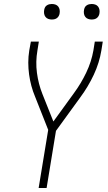

<svg xmlns="http://www.w3.org/2000/svg" viewBox="-20 -944 540 964"><path d="M174 0 222 -292 156 -459Q145 -485 137.5 -513Q130 -541 126 -570.5Q122 -600 122 -630Q122 -660 127 -691L135 -735H175L168 -691Q158 -634 165.5 -578Q173 -522 193 -472L248 -334L351 -476Q387 -525 413 -579.5Q439 -634 449 -691L456 -735H496L489 -691Q479 -629 451 -569Q423 -509 383 -455L261 -287L214 0ZM440 -846Q431 -846 422.5 -849Q414 -852 408.5 -859Q403 -866 401.5 -875.5Q400 -885 402 -895Q403 -901 406 -907Q409 -913 415 -917Q421 -921 427.5 -922.5Q434 -924 440 -924Q450 -924 458.5 -921Q467 -918 472.5 -911Q478 -904 479.5 -894.5Q481 -885 479 -875Q478 -869 474.5 -863Q471 -857 465.5 -853Q460 -849 453.5 -847.5Q447 -846 440 -846ZM240 -846Q231 -846 222.5 -849Q214 -852 208.5 -859Q203 -866 201.5 -875.5Q200 -885 202 -895Q203 -901 206 -907Q209 -913 215 -917Q221 -921 227.5 -922.5Q234 -924 240 -924Q250 -924 258.5 -921Q267 -918 272.5 -911Q278 -904 279.5 -894.5Q281 -885 279 -875Q278 -869 274.5 -863Q271 -857 265.5 -853Q260 -849 253.5 -847.5Q247 -846 240 -846Z"/></svg>

Font: Iosevka Curly XLtObl
Style: Regular
Weight: 200
Italic angle: -9°
Monospace: yes
Designer: Belleve Invis
Foundry: Belleve Invis
Version: Version 11.1.0; ttfautohint (v1.8.3)